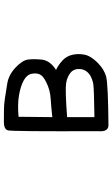

<svg xmlns="http://www.w3.org/2000/svg" viewBox="196 -800 607 1040"><g transform="rotate(-90 500.0 -279.5)"><path d="M343 4Q305 4 310 -51Q308 -519 314.5 -541Q321 -563 362 -562.5Q403 -562 427.5 -562Q452 -562 487 -557Q522 -552 569 -544Q616 -536 655 -499Q694 -462 698 -431.5Q702 -401 697.5 -357Q693 -313 642 -280Q669 -267 692.5 -245.5Q716 -224 723.5 -192.5Q731 -161 724.5 -126.5Q718 -92 681 -55Q644 -18 603 -8Q562 2 343 4ZM612 -95Q644 -116 646.5 -149.5Q649 -183 626.5 -201.5Q604 -220 569 -225.5Q534 -231 386 -220V-72Q538 -74 563.5 -78Q589 -82 612 -95ZM575 -333Q608 -349 617 -367Q626 -385 621 -411.5Q616 -438 585 -455Q554 -472 505 -480.5Q456 -489 388 -483L386 -300Q437 -306 485.5 -309Q534 -312 575 -333Z"/></g></svg>

Font: Kosefont JP
Style: Regular
Weight: 400
Designer: Nozomi Seto 瀬戸のぞみ
Version: Version 3.00;June 19, 2020